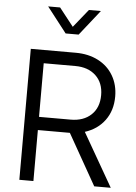

<svg xmlns="http://www.w3.org/2000/svg" viewBox="-64 -1041 768 1088"><g transform="rotate(5 320.5 -496.5)"><path d="M88 -745H344Q416 -745 471.5 -716.5Q527 -688 557.5 -636Q588 -584 588 -517Q588 -438 547 -382Q506 -326 434 -303L608 0H514L350 -290H168V0H88ZM348 -365Q421 -365 464.5 -406Q508 -447 508 -518Q508 -588 464.5 -629Q421 -670 348 -670H168V-365ZM165 -993H233L314 -890L397 -993H465L351 -849H277Z"/></g></svg>

Font: Eudoxus Sans
Style: Regular
Weight: 400
Designer: Stijn de Vries
Foundry: tokotype
Version: Version 2.005